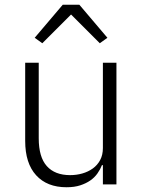

<svg xmlns="http://www.w3.org/2000/svg" viewBox="-20 -776 603 808"><path d="M413 -81H409Q402 -63 390 -46Q378 -29 360 -16.5Q342 -4 317.5 4Q293 12 260 12Q178 12 132 -38.5Q86 -89 86 -183V-512H143V-194Q143 -115 177 -77Q211 -39 275 -39Q302 -39 326.5 -46Q351 -53 370.5 -67Q390 -81 401.5 -102.5Q413 -124 413 -153V-512H470V0H413ZM314 -756 432 -617 400 -594 279 -715 158 -594 126 -617 244 -756Z"/></svg>

Font: IBM Plex Sans Thai Looped Light
Style: Regular
Weight: 300
Designer: Mike Abbink, Paul van der Laan, Pieter van Rosmalen, Ben Mitchell, Mark Frömberg
Foundry: Bold Monday
Version: Version 1.1